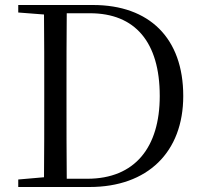

<svg xmlns="http://www.w3.org/2000/svg" viewBox="-20 -748 810 768"><path d="M53 -698 156 -690C157 -591 157 -490 157 -385V-358C157 -239 157 -137 156 -39L53 -30V0H338C571 0 713 -140 713 -364C713 -596 577 -728 352 -728H53ZM247 -33C246 -134 246 -237 246 -358V-385C246 -493 246 -595 247 -695H340C520 -695 619 -580 619 -364C619 -159 520 -33 329 -33Z"/></svg>

Font: Harano Aji Mincho K1
Style: Regular
Weight: 400
Foundry: Masamichi Hosoda
Version: HaranoAjiMinchoK1-Regular version 20230610;ttx 4.39.4